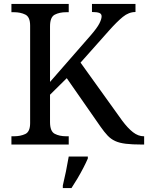

<svg xmlns="http://www.w3.org/2000/svg" viewBox="-20 -734 752 975"><path d="M38 0V-42H51Q84 -42 108.5 -53.5Q133 -65 133 -109V-604Q133 -648 108.5 -660Q84 -672 51 -672H38V-714H329V-672H316Q282 -672 258 -659.5Q234 -647 234 -600V-318L441 -555Q473 -592 484.5 -614.5Q496 -637 496 -651Q496 -664 484 -668.5Q472 -673 447 -673V-714H668V-673Q634 -673 603.5 -648Q573 -623 534 -579L389 -416L600 -122Q629 -83 655.5 -62.5Q682 -42 710 -42H712V0H701Q651 0 618.5 -4Q586 -8 564.5 -18Q543 -28 526.5 -45.5Q510 -63 491 -90L319 -337L234 -253V-114Q234 -67 258 -54.5Q282 -42 316 -42H329V0ZM299 208Q307 175 315 136Q323 97 329 61H426V71Q417 92 403 119Q389 146 373 173Q357 200 343 221H299Z"/></svg>

Font: Noto Serif Khitan Small Script
Style: Regular
Weight: 400
Designer: LIU Zhao, ZHANG Congyu, Kushim JIANG
Foundry: Guyu Beijing Co. Ltd.
Version: Version 1.000; ttfautohint (v1.8.4.7-5d5b)